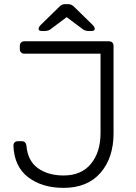

<svg xmlns="http://www.w3.org/2000/svg" viewBox="-20 -900 658 930"><path d="M45 -194Q45 -204 50.5 -210Q56 -216 66 -216H86Q96 -216 101.5 -210Q107 -204 108 -195Q114 -121 163.5 -85.5Q213 -50 288 -50Q374 -50 420.5 -106.5Q467 -163 467 -256V-640H98Q88 -640 82 -646Q76 -652 76 -662V-678Q76 -688 82 -694Q88 -700 98 -700H507Q518 -700 524 -694Q530 -688 530 -677V-255Q530 -135 466.5 -62.5Q403 10 288 10Q184 10 116.5 -41.5Q49 -93 45 -194ZM340 -866 427 -781Q439 -769 439 -761Q439 -750 425 -750H408Q401 -750 394 -752Q387 -754 383 -757L303 -817L223 -757Q219 -754 212 -752Q205 -750 198 -750H181Q167 -750 167 -761Q167 -769 179 -781L266 -866Q275 -875 281.5 -877.5Q288 -880 298 -880H308Q317 -880 324 -877.5Q331 -875 340 -866Z"/></svg>

Font: Rubik
Style: Regular
Weight: 300
Designer: Hubert & Fischer
Foundry: Hubert & Fischer
Version: Version 1.100